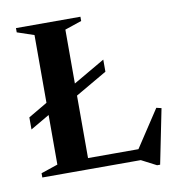

<svg xmlns="http://www.w3.org/2000/svg" viewBox="-81 -759 807 867"><g transform="rotate(-10 322.5 -325.0)"><path d="M166 -296 39 -222V-277.5L166 -352L220 -364.5L413 -476.5V-421L220 -309ZM583.5 35.5H569.5L501 0H189V-50.5H549.5L487 -32L611 -220.5L634 -215ZM268 -639.5V0H49.5V-19.5L126.5 -45.5V-639.5L49.5 -665.5V-685H345V-665.5Z"/></g></svg>

Font: Newsreader 36pt SemiBold
Style: Regular
Weight: 600
Designer: Hugues Gentile
Foundry: Production Type
Version: Version 1.003